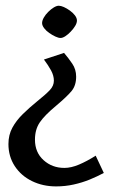

<svg xmlns="http://www.w3.org/2000/svg" viewBox="-20 -480 410 676"><path d="M205.5 -293.8Q221 -275.6 234.5 -255.7Q248.1 -235.8 248.1 -210Q248.1 -179 232 -159.5Q215.9 -140 177.9 -108Q136.9 -74 120 -49Q103.1 -24 103.1 11.6Q103.1 56.7 133.4 83.9Q163.6 111.2 206.7 111.2Q230.4 111.2 258.1 99.5Q285.7 87.9 316.9 68.1L345.5 128.9Q323.2 140.9 296.3 152Q269.4 163 239.6 169.6Q209.7 176.3 177.5 176.3Q130.9 176.3 92.6 157.6Q54.4 139 32 104.9Q9.7 70.8 9.7 27Q9.7 -5 23.6 -30.5Q37.5 -56.1 60.7 -78.7Q83.8 -101.3 110.5 -123Q140.5 -147 155.1 -162.4Q169.7 -177.7 169.7 -196Q169.7 -213.6 159.8 -232Q149.8 -250.3 134.7 -270.4ZM187 -459.8Q194.3 -459.8 204.8 -455.2Q215.3 -450.5 226 -442.8Q236.7 -435.2 243.8 -425.9Q250.9 -416.5 250.9 -407.7Q250.9 -398.9 244.6 -388.6Q238.3 -378.3 229 -368.6Q219.8 -358.9 210.2 -352.6Q200.6 -346.3 193.1 -346.3Q186 -346.3 175.3 -351.2Q164.5 -356.1 153.5 -363.8Q142.4 -371.5 135.3 -380.9Q128.2 -390.4 128.2 -398.7Q128.2 -407.5 134.3 -418.2Q140.4 -428.9 150.1 -438.4Q159.8 -448 169.6 -453.9Q179.5 -459.8 187 -459.8Z"/></svg>

Font: Ancizar Sans Thin
Style: Regular
Weight: 100
Designer: Cesar Puertas, Viviana Monsalve, Julian Moncada, Julian Prieto, Jose Castro, Mariel Hernandez, Felipe Aragon, Sara Alarc
Version: Version 8.100